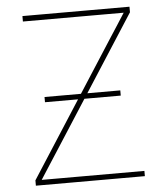

<svg xmlns="http://www.w3.org/2000/svg" viewBox="-52 -775 709 821"><g transform="rotate(-5 302.5 -364.0)"><path d="M68.8 0V-22.9L437 -595.2Q456.5 -624.5 475.3 -654.3Q494.1 -684.1 513.2 -713.4L517.1 -704.1Q477.5 -704.1 438.2 -704.1Q398.9 -704.1 358.9 -704.1H74.7V-727.5H534.2V-703.6L163.1 -127Q144.5 -98.6 126.5 -70.3Q108.4 -42 89.8 -13.2L85.9 -22.5Q124 -22.5 162.4 -22.5Q200.7 -22.5 238.8 -22.5H536.6V0ZM138.7 -352.1V-374.5H463.9V-352.1Z"/></g></svg>

Font: Inter 17pt Thin
Style: Regular
Weight: 250
Version: Version 4.001;git-66647c0bb